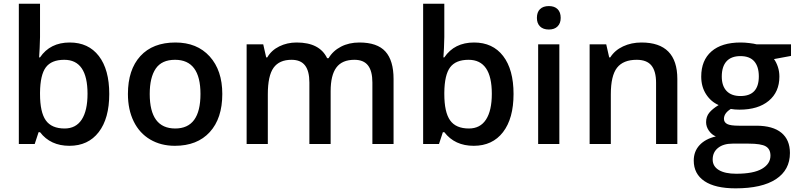

<svg xmlns="http://www.w3.org/2000/svg" viewBox="-20 -780 4323 1040"><path d="M357.9 -549.8Q459 -549.8 515.4 -476.6Q571.8 -403.3 571.8 -271Q571.8 -138.2 514.6 -64.2Q457.5 9.8 356 9.8Q253.4 9.8 196.8 -64H189L168 0H82V-759.8H196.8V-579.1Q196.8 -559.1 194.8 -519.5Q192.9 -480 191.9 -469.2H196.8Q251.5 -549.8 357.9 -549.8ZM328.1 -456.1Q258.8 -456.1 228.3 -415.3Q197.8 -374.5 196.8 -278.8V-271Q196.8 -172.4 228 -128.2Q259.3 -84 330.1 -84Q391.1 -84 422.6 -132.3Q454.1 -180.7 454.1 -272Q454.1 -456.1 328.1 -456.1Z M1184.1 -271Q1184.1 -138.7 1116.2 -64.5Q1048.3 9.8 927.2 9.8Q851.6 9.8 793.5 -24.4Q735.4 -58.6 704.1 -122.6Q672.9 -186.5 672.9 -271Q672.9 -402.3 740.2 -476.1Q807.6 -549.8 930.2 -549.8Q1047.4 -549.8 1115.7 -474.4Q1184.1 -398.9 1184.1 -271ZM791 -271Q791 -84 929.2 -84Q1065.9 -84 1065.9 -271Q1065.9 -456.1 928.2 -456.1Q856 -456.1 823.5 -408.2Q791 -360.4 791 -271Z M1771 0H1655.8V-333Q1655.8 -395 1632.3 -425.5Q1608.9 -456.1 1559.1 -456.1Q1492.7 -456.1 1461.7 -412.8Q1430.7 -369.6 1430.7 -269V0H1315.9V-540H1405.8L1421.9 -469.2H1427.7Q1450.2 -507.8 1492.9 -528.8Q1535.6 -549.8 1586.9 -549.8Q1711.4 -549.8 1752 -464.8H1759.8Q1783.7 -504.9 1827.1 -527.3Q1870.6 -549.8 1926.8 -549.8Q2023.4 -549.8 2067.6 -501Q2111.8 -452.1 2111.8 -352.1V0H1997.1V-333Q1997.1 -395 1973.4 -425.5Q1949.7 -456.1 1899.9 -456.1Q1833 -456.1 1802 -414.3Q1771 -372.6 1771 -286.1Z M2547.9 -549.8Q2648.9 -549.8 2705.3 -476.6Q2761.7 -403.3 2761.7 -271Q2761.7 -138.2 2704.6 -64.2Q2647.5 9.8 2545.9 9.8Q2443.4 9.8 2386.7 -64H2378.9L2357.9 0H2272V-759.8H2386.7V-579.1Q2386.7 -559.1 2384.8 -519.5Q2382.8 -480 2381.8 -469.2H2386.7Q2441.4 -549.8 2547.9 -549.8ZM2518.1 -456.1Q2448.7 -456.1 2418.2 -415.3Q2387.7 -374.5 2386.7 -278.8V-271Q2386.7 -172.4 2418 -128.2Q2449.2 -84 2520 -84Q2581.1 -84 2612.5 -132.3Q2644 -180.7 2644 -272Q2644 -456.1 2518.1 -456.1Z M3009.8 0H2895V-540H3009.8ZM2888.2 -683.1Q2888.2 -713.9 2905 -730.5Q2921.9 -747.1 2953.1 -747.1Q2983.4 -747.1 3000.2 -730.5Q3017.1 -713.9 3017.1 -683.1Q3017.1 -653.8 3000.2 -637Q2983.4 -620.1 2953.1 -620.1Q2921.9 -620.1 2905 -637Q2888.2 -653.8 2888.2 -683.1Z M3648.9 0H3533.7V-332Q3533.7 -394.5 3508.5 -425.3Q3483.4 -456.1 3428.7 -456.1Q3356 -456.1 3322.3 -413.1Q3288.6 -370.1 3288.6 -269V0H3173.8V-540H3263.7L3279.8 -469.2H3285.6Q3310.1 -507.8 3355 -528.8Q3399.9 -549.8 3454.6 -549.8Q3648.9 -549.8 3648.9 -352.1Z M4264.6 -540V-477.1L4172.4 -460Q4185.1 -442.9 4193.4 -418Q4201.7 -393.1 4201.7 -365.2Q4201.7 -281.7 4144 -233.9Q4086.4 -186 3985.4 -186Q3959.5 -186 3938.5 -189.9Q3901.4 -167 3901.4 -136.2Q3901.4 -117.7 3918.7 -108.4Q3936 -99.1 3982.4 -99.1H4076.7Q4166 -99.1 4212.4 -61Q4258.8 -22.9 4258.8 48.8Q4258.8 140.6 4183.1 190.4Q4107.4 240.2 3964.4 240.2Q3854 240.2 3795.9 201.2Q3737.8 162.1 3737.8 89.8Q3737.8 40 3769.3 6.1Q3800.8 -27.8 3857.4 -41Q3834.5 -50.8 3819.6 -72.5Q3804.7 -94.2 3804.7 -118.2Q3804.7 -148.4 3821.8 -169.4Q3838.9 -190.4 3872.6 -210.9Q3830.6 -229 3804.4 -269.8Q3778.3 -310.5 3778.3 -365.2Q3778.3 -453.1 3833.7 -501.5Q3889.2 -549.8 3991.7 -549.8Q4014.6 -549.8 4039.8 -546.6Q4064.9 -543.5 4077.6 -540ZM3840.3 84Q3840.3 121.1 3873.8 141.1Q3907.2 161.1 3967.8 161.1Q4061.5 161.1 4107.4 134.3Q4153.3 107.4 4153.3 63Q4153.3 27.8 4128.2 12.9Q4103 -2 4034.7 -2H3947.8Q3898.4 -2 3869.4 21.2Q3840.3 44.4 3840.3 84ZM3889.6 -365.2Q3889.6 -314.5 3915.8 -287.1Q3941.9 -259.8 3990.7 -259.8Q4090.3 -259.8 4090.3 -366.2Q4090.3 -418.9 4065.7 -447.5Q4041 -476.1 3990.7 -476.1Q3940.9 -476.1 3915.3 -447.8Q3889.6 -419.4 3889.6 -365.2Z"/></svg>

Font: f1_58959          
Style: Regular
Weight: 600
Foundry: Ascender Corporation
Version: Version 1.10